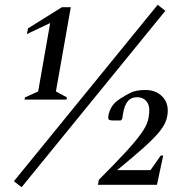

<svg xmlns="http://www.w3.org/2000/svg" viewBox="-20 -770 770 800"><path d="M82 -355 84 -364 139 -389 189 -674 92 -628 97 -652 238 -740H275L213 -389L259 -364L257 -355ZM38 -15 637 -750 669 -725 70 10ZM388 0 392 -21Q464 -93 506.5 -139.5Q549 -186 569.5 -215.5Q590 -245 596 -267Q602 -289 602 -312Q602 -336 588 -350.5Q574 -365 552 -365Q526 -365 512 -347.5Q498 -330 493 -298L489 -274L483 -268H450Q440 -268 434.5 -271Q429 -274 432 -290Q435 -307 445.5 -325Q456 -343 481 -359Q504 -374 526 -384.5Q548 -395 586 -395Q627 -395 653 -371Q679 -347 679 -309Q679 -286 670.5 -264Q662 -242 639.5 -215.5Q617 -189 575.5 -152Q534 -115 468 -61H607L650 -122H660L634 0Z"/></svg>

Font: Spectral SC
Style: Italic
Weight: 400
Italic angle: -10°
Designer: Jean-Baptiste Levee
Foundry: Production Type
Version: Version 2.001